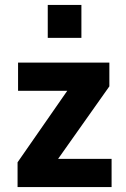

<svg xmlns="http://www.w3.org/2000/svg" viewBox="-20 -756 510 776"><path d="M51 0V-100L281 -431L279 -389H53V-503H422V-407L188 -76L189 -114H431V0ZM173 -603V-736H309V-603Z"/></svg>

Font: Nunito Sans 7pt Condensed ExtraBold
Style: Regular
Weight: 800
Width: 3
Designer: Vernon Adams
Foundry: Vernon Adams
Version: Version 3.101;gftools[0.9.27]